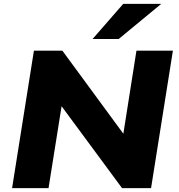

<svg xmlns="http://www.w3.org/2000/svg" viewBox="-20 -965 916 985"><path d="M42 0 154 -705H300L626 -261H610L680 -705H867L755 0H606L282 -439H299L229 0ZM455 -765 612 -945H807L589 -765Z"/></svg>

Font: Nunito Sans 10pt SemiExpanded Black
Style: Italic
Weight: 900
Width: 6
Italic angle: -9°
Designer: Vernon Adams
Foundry: Vernon Adams
Version: Version 3.101;gftools[0.9.27]